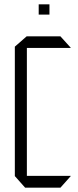

<svg xmlns="http://www.w3.org/2000/svg" viewBox="-20 -873 362 893"><path d="M97 0 49 -54V-55H309V-54L261 0ZM49 -55V-656L104 -704H105V-55ZM105 -650V-704H261L309 -651V-650ZM160 -805V-853H210V-805Z"/></svg>

Font: Foldit Thin Light
Style: Regular
Weight: 300
Version: Version 1.003